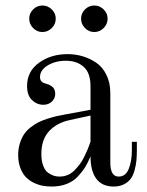

<svg xmlns="http://www.w3.org/2000/svg" viewBox="-20 -664 534 696"><path d="M308.1 -245.1 233.9 -229Q185.5 -218.8 157.7 -188.2Q129.9 -157.7 129.9 -106Q129.9 -80.1 137 -62.3Q144 -44.4 155.5 -36.9Q167 -29.3 176.3 -26.6Q185.5 -23.9 195.8 -23.9Q210.9 -23.9 224.9 -29.5Q238.8 -35.2 249.5 -46.1Q260.3 -57.1 268.8 -68.1Q277.3 -79.1 285.4 -95.7Q293.5 -112.3 297.9 -123Q302.2 -133.8 308.1 -149.9ZM476.1 -149.9V-120.1Q476.1 -98.1 474.4 -81.1Q472.7 -64 467.5 -45.7Q462.4 -27.3 453.4 -15.4Q444.3 -3.4 428.7 4.4Q413.1 12.2 392.1 12.2Q350.1 12.2 329.1 -16.1Q308.1 -44.4 308.1 -97.2Q298.8 -74.7 288.8 -58.3Q278.8 -42 262.5 -24.4Q246.1 -6.8 221.9 2.7Q197.8 12.2 167 12.2Q150.4 12.2 134.5 9.3Q118.7 6.3 102.1 -1.7Q85.4 -9.8 73.5 -22.2Q61.5 -34.7 53.7 -55.2Q45.9 -75.7 45.9 -102.1Q45.9 -125 52 -144.3Q58.1 -163.6 67.1 -177.2Q76.2 -190.9 91.1 -202.4Q106 -213.9 119.4 -220.7Q132.8 -227.5 151.9 -233.6Q170.9 -239.7 184.1 -242.7Q197.3 -245.6 215.8 -249L308.1 -266.1V-351.1Q308.1 -399.9 283.2 -421.9Q258.3 -443.8 219.2 -443.8Q180.7 -443.8 152.8 -426.8Q125 -409.7 125 -384.8Q125 -366.7 143.1 -361.8Q150.4 -359.9 155.3 -357.9Q160.2 -356 166.7 -351.8Q173.3 -347.7 176.8 -340.6Q180.2 -333.5 180.2 -324.2Q180.2 -307.1 168 -295.7Q155.8 -284.2 137.2 -284.2Q113.8 -284.2 95.9 -301.3Q78.1 -318.4 78.1 -352.1Q78.1 -405.3 121.3 -436.5Q164.6 -467.8 225.1 -467.8Q252.9 -467.8 279.1 -460.2Q305.2 -452.6 328.4 -437Q351.6 -421.4 365.7 -392.8Q379.9 -364.3 379.9 -326.2V-74.2Q379.9 -23.9 410.2 -23.9Q435.5 -23.9 446.8 -52Q458 -80.1 458 -120.1V-149.9ZM288.1 -629.9Q302.2 -644 321.8 -644Q341.3 -644 355.7 -629.9Q370.1 -615.7 370.1 -596.2Q370.1 -576.7 355.7 -562.3Q341.3 -547.9 321.8 -547.9Q302.2 -547.9 288.1 -562.3Q273.9 -576.7 273.9 -596.2Q273.9 -615.7 288.1 -629.9ZM100.1 -629.9Q114.3 -644 133.8 -644Q153.3 -644 167.7 -629.9Q182.1 -615.7 182.1 -596.2Q182.1 -576.7 167.7 -562.3Q153.3 -547.9 133.8 -547.9Q114.3 -547.9 100.1 -562.3Q85.9 -576.7 85.9 -596.2Q85.9 -615.7 100.1 -629.9Z"/></svg>

Font: Flanker Steampunk
Style: Regular
Weight: 400
Designer: Alexey Kryukov, Leonardo Di Lena
Foundry: Alexey Kryukov, Leonardo Di Lena
Version: 1.210